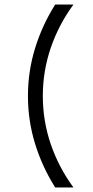

<svg xmlns="http://www.w3.org/2000/svg" viewBox="-20 -787 411 852"><path d="M225 45H306Q240 -45 205 -148Q170 -251 170 -361Q170 -471 205 -574Q240 -677 306 -767H225Q167 -675 135.5 -572.5Q104 -470 104 -361Q104 -252 135.5 -149.5Q167 -47 225 45Z"/></svg>

Font: SUIT
Style: Regular
Weight: 400
Designer: Sunn Youn; Korean Glyphs from Source Han Sans (Sandoll Communications; Soo-young Jang, Joo-yeon Kang)
Foundry: Sunn
Version: Version 1.140